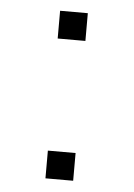

<svg xmlns="http://www.w3.org/2000/svg" viewBox="-42 -505 375 539"><g transform="rotate(5 146.0 -236.0)"><path d="M106 0V-78.1H184.1V0ZM106 -394V-472.2H184.1V-394Z"/></g></svg>

Font: CMU Bright
Style: Roman
Weight: 500
Version: Version 0.7.0